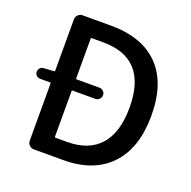

<svg xmlns="http://www.w3.org/2000/svg" viewBox="-130 -863 984 991"><g transform="rotate(20 362.5 -368.0)"><path d="M238.3 -99.6Q238.3 -94.7 242.2 -94.7H305.7Q424.8 -94.7 486.8 -164.6Q548.8 -234.4 548.8 -371.1Q548.8 -641.6 305.7 -641.6H242.2Q238.3 -641.6 238.3 -637.7V-418.9Q238.3 -415 242.2 -415H367.2Q379.9 -415 389.2 -406.2Q398.4 -397.5 398.4 -384.8Q398.4 -372.1 389.2 -362.8Q379.9 -353.5 367.2 -353.5H242.2Q238.3 -353.5 238.3 -349.6ZM123 -701.2Q123 -715.8 133.3 -726.1Q143.6 -736.3 157.2 -736.3H314.5Q485.4 -736.3 577.1 -643.1Q668.9 -549.8 668.9 -371.1Q668.9 -192.4 577.6 -96.2Q486.3 0 320.3 0H157.2Q143.6 0 133.3 -10.3Q123 -20.5 123 -35.2V-349.6Q123 -353.5 118.2 -353.5H63.5Q51.8 -353.5 43.5 -361.8Q35.2 -370.1 35.2 -381.8Q35.2 -393.6 43 -402.3Q50.8 -411.1 62.5 -411.1L118.2 -415Q123 -415 123 -418.9Z"/></g></svg>

Font: Gen Jyuu GothicL Medium
Style: Regular
Weight: 500
Designer: [Source Han Sans]
Ryoko NISHIZUKA  (kana & ideographs); Paul D. Hunt (Latin, Greek & Cyrillic); Wenlong ZHANG  (bopomofo
Version: Version 1.002.20150607